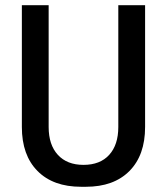

<svg xmlns="http://www.w3.org/2000/svg" viewBox="-20 -706 640 736"><path d="M291 10Q183.8 10 123.8 -50.5Q63.8 -111 63.8 -219.2V-686H166.5V-219.2Q166.5 -150.8 201.8 -112.4Q237 -74 300 -74Q363.8 -74 398.6 -112.4Q433.5 -150.8 433.5 -219.2V-686H536.2V-219.2Q536.2 -111 476.2 -50.5Q416.2 10 309 10Z"/></svg>

Font: Chivo Mono Medium
Style: Regular
Weight: 500
Monospace: yes
Designer: Hector Gatti
Foundry: Omnibus-Type
Version: Version 1.008